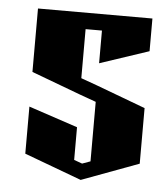

<svg xmlns="http://www.w3.org/2000/svg" viewBox="-43 -538 486 585"><g transform="rotate(5 200.0 -245.5)"><path d="M50 -500H400V-400L250 -350V-450H200V-300L250 -282L400 -226V-56L225 9L50 -56V-200L200 -150V-50L225 -41L250 -50V-232L200 -250L50 -306Z"/></g></svg>

Font: SOV_Meka
Style: Book
Weight: 400
Version: Version 1.00